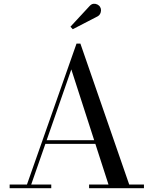

<svg xmlns="http://www.w3.org/2000/svg" viewBox="-20 -995 812 1015"><path d="M216 -234.5V-254H540V-234.5ZM405 -764.5 663 -19.5H741V0H451V-19.5H553.5L357 -628L145 -19.5H251V0H31V-19.5H122.5L384.5 -764.5ZM364.5 -840.5 352.5 -854 453.5 -963Q463.5 -974 474.5 -975Q485.5 -976 495.2 -971Q505 -966 509.5 -957.5Q514.5 -949.5 514 -939.5Q513.5 -929.5 509 -921.2Q504.5 -913 496 -908.5Z"/></svg>

Font: Bodoni Moda SC
Style: Regular
Weight: 400
Designer: Owen Earl
Foundry: indestructible type
Version: Version 2.005